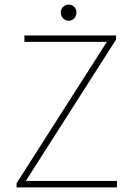

<svg xmlns="http://www.w3.org/2000/svg" viewBox="-20 -814 578 834"><path d="M52 0V-18L444 -632H86V-660H484V-642L92 -28H488V0ZM278 -724Q265 -724 254.5 -734Q244 -744 244 -760Q244 -775 254.5 -784.5Q265 -794 278 -794Q292 -794 302 -784.5Q312 -775 312 -760Q312 -744 302 -734Q292 -724 278 -724Z"/></svg>

Font: Source Sans 3 Variable
Style: Regular
Weight: 200
Designer: Paul D. Hunt
Foundry: Adobe Systems Incorporated
Version: Version 3.026